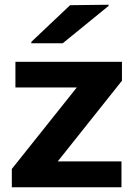

<svg xmlns="http://www.w3.org/2000/svg" viewBox="-20 -788 567 808"><path d="M493.2 -527.8V-448.2L223.1 -108.9H491.2V0H29.8V-77.1L303.2 -419.9H44.9V-527.8ZM111.8 -606V-611.8L274.9 -766.1L437 -768.1V-763.2L244.1 -606Z"/></svg>

Font: Nacelle Bold
Style: Regular
Weight: 700
Designer: Sora Sagano
Foundry: Sora Sagano
Version: Version 1.000;FEAKit 1.0